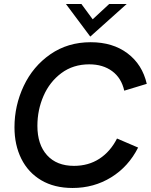

<svg xmlns="http://www.w3.org/2000/svg" viewBox="-20 -921 750 955"><path d="M52 -288Q52 -396 98 -493.5Q144 -591 230.5 -651Q317 -711 431 -711Q541 -711 614.5 -655.5Q688 -600 710 -504L598 -470Q584 -533 538 -567Q492 -601 424 -601Q344 -601 285.5 -557.5Q227 -514 196.5 -444Q166 -374 166 -295Q166 -202 214 -149Q262 -96 348 -96Q420 -96 474.5 -131.5Q529 -167 562 -232L667 -187Q619 -92 533 -39Q447 14 341 14Q250 14 185 -24.5Q120 -63 86 -131.5Q52 -200 52 -288ZM308 -901H385L441 -825L523 -901H610L429 -739Z"/></svg>

Font: Hanken Grotesk SemiBold
Style: Italic
Weight: 600
Italic angle: -8°
Designer: Alfredo Marco Pradil
Foundry: Hanken Design Co.
Version: Version 3.014